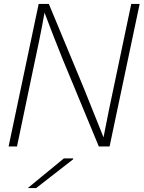

<svg xmlns="http://www.w3.org/2000/svg" viewBox="-20 -750 735 983"><path d="M695 -730H652L570 -340C550 -250 526 -129 510 -47L411 -294L230 -730H178L24 0H67L149 -392C169 -483 193 -600 208 -685C239 -604 269 -525 300 -449L486 0H541ZM122 213H165L354 66L355 61H307Z"/></svg>

Font: Nacelle UltraLight
Style: Italic
Weight: 200
Italic angle: -12°
Designer: Sora Sagano
Foundry: Sora Sagano
Version: Version 1.000;FEAKit 1.0